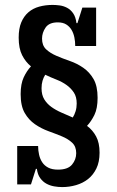

<svg xmlns="http://www.w3.org/2000/svg" viewBox="-20 -751 475 781"><path d="M56 -598Q56 -635 66.5 -660Q77 -685 95.5 -701Q114 -717 139.5 -724Q165 -731 194 -731Q207 -731 222.5 -729Q238 -727 252.5 -719.5Q267 -712 277.5 -697Q288 -682 291 -657H295L315 -720H371V-564H286Q286 -582 282.5 -599Q279 -616 271 -629.5Q263 -643 249.5 -651.5Q236 -660 215 -660Q180 -660 165.5 -639Q151 -618 151 -594Q151 -566 167.5 -550.5Q184 -535 209.5 -524Q235 -513 264 -503Q293 -493 318.5 -475.5Q344 -458 360.5 -429.5Q377 -401 377 -353Q377 -310 364 -283.5Q351 -257 334 -239Q357 -222 371 -196Q385 -170 385 -130Q385 -92 372 -65.5Q359 -39 338 -22.5Q317 -6 289.5 2Q262 10 233 10Q217 10 200 7Q183 4 168.5 -4Q154 -12 143.5 -26.5Q133 -41 130 -64H126L106 -1H50V-157H135Q135 -139 139 -121.5Q143 -104 152 -90.5Q161 -77 176.5 -69Q192 -61 216 -61Q256 -61 273 -81.5Q290 -102 290 -128Q290 -155 273.5 -170.5Q257 -186 231.5 -196.5Q206 -207 177 -217.5Q148 -228 122.5 -245.5Q97 -263 80.5 -291.5Q64 -320 64 -368Q64 -410 76.5 -436.5Q89 -463 106 -481Q84 -499 70 -526.5Q56 -554 56 -598ZM292 -330Q292 -357 280.5 -374.5Q269 -392 251 -405Q233 -418 210 -427Q187 -436 164 -447Q157 -436 153 -422.5Q149 -409 149 -392Q149 -365 160 -347Q171 -329 189 -316Q207 -303 230 -293Q253 -283 276 -273Q283 -284 287.5 -298.5Q292 -313 292 -330Z"/></svg>

Font: Hermeneus One
Style: Regular
Weight: 400
Designer: Rodrigo Fuenzalida, Pablo Impallari
Foundry: Pablo Impallari, Rodrigo Fuenzalida
Version: Version 1.002; ttfautohint (v0.93) -l 8 -r 50 -G 200 -x 14 -